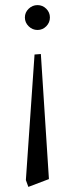

<svg xmlns="http://www.w3.org/2000/svg" viewBox="-20 -482 293 757"><path d="M93 -378.4Q78.1 -393.1 78.1 -413.1Q78.1 -433.1 93 -447.5Q107.9 -461.9 127.9 -461.9Q147.9 -461.9 162.4 -447.5Q176.8 -433.1 176.8 -413.1Q176.8 -393.1 162.4 -378.4Q147.9 -363.8 127.9 -363.8Q107.9 -363.8 93 -378.4ZM82 228 116.2 -267.1 141.1 -269 172.9 224.1 91.8 254.9Z"/></svg>

Font: Dehuti Alt
Style: Book
Weight: 400
Version: Version 1.2